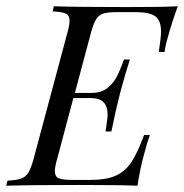

<svg xmlns="http://www.w3.org/2000/svg" viewBox="-48 -591 586 611"><path d="M517.7 -571Q496.8 -512.9 487.1 -475.8Q478.2 -446.8 475.8 -425.8H457.3Q464.5 -472.6 464.5 -490.3Q464.5 -525 446.8 -538.7Q429 -552.4 383.1 -552.4H324.2Q295.2 -552.4 281 -548Q266.9 -543.5 258.1 -529.8Q249.2 -516.1 241.1 -485.5L190.3 -295.2H243.5Q271.8 -295.2 290.3 -308.5Q308.9 -321.8 319.4 -339.5Q329.8 -357.3 340.3 -384.7Q342.7 -392.7 346.8 -401.6H365.3Q348.4 -348.4 337.1 -305.6L332.3 -287.1Q321 -244.4 306.5 -172.6H287.9L290.3 -188.7Q291.1 -194.4 292.7 -206.5Q294.4 -218.5 294.4 -227.4Q294.4 -251.6 281.9 -265.3Q269.4 -279 238.7 -279H185.5L133.9 -85.5Q126.6 -60.5 126.6 -46Q126.6 -29 138.7 -23.8Q150.8 -18.5 181.5 -18.5H240.3Q290.3 -18.5 320.2 -31.9Q350 -45.2 369.8 -74.6Q389.5 -104 410.5 -161.3H429Q420.2 -137.9 411.3 -103.2Q398.4 -58.1 389.5 0Q334.7 -2.4 204.8 -2.4Q50 -2.4 -28.2 0L-24.2 -16.1Q4.8 -17.7 19 -22.6Q33.1 -27.4 41.9 -41.1Q50.8 -54.8 58.9 -85.5L166.1 -485.5Q173.4 -511.3 173.4 -525Q173.4 -541.9 161.7 -547.6Q150 -553.2 119.4 -554.8L123.4 -571Q202.4 -568.5 357.3 -568.5Q470.2 -568.5 517.7 -571Z"/></svg>

Font: Playfair Display SC
Style: Italic
Weight: 400
Italic angle: -14°
Designer: Claus Eggers Sørensen
Foundry: Claus Eggers Sørensen
Version: Version 1.202; ttfautohint (v1.6)